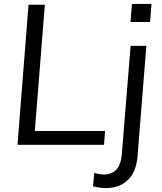

<svg xmlns="http://www.w3.org/2000/svg" viewBox="-20 -736 823 976"><path d="M69 0 125 -712H208L157 -70H514L509 0ZM459 143Q488 151 507 151Q591 151 599 50L644 -503H724L679 60Q672 139 630 179Q587 220 519 220Q486 220 453 211ZM651 -716H750L743 -624H643Z"/></svg>

Font: PRinguin Sans
Style: Italic
Weight: 400
Designer: Vernon Adams
Foundry: Vernon Adams
Version: ""